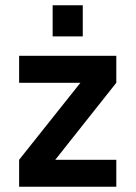

<svg xmlns="http://www.w3.org/2000/svg" viewBox="-20 -713 518 733"><path d="M53 -397V-500H424V-397L191 -103H424V0H53V-103L287 -397ZM181 -574V-693H296V-574Z"/></svg>

Font: TitilliumText22L Rg
Style: Bold
Weight: 700
Designer: Campivisivi
Foundry: Campivisivi
Version: 1.000